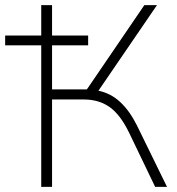

<svg xmlns="http://www.w3.org/2000/svg" viewBox="-33 -725 685 745"><path d="M127 0V-549H-13V-587H127V-705H169V-587H309V-549H169V-378H304L527 -705H576L349 -373Q397 -363 433.5 -329Q470 -295 498 -239L615 0H569L468 -210Q434 -280 392.5 -309.5Q351 -339 292 -339H169V0Z"/></svg>

Font: Nunito Sans ExtraLight
Style: Regular
Weight: 200
Designer: Vernon Adams
Foundry: Vernon Adams
Version: Version 3.006; ttfautohint (v1.8.3)